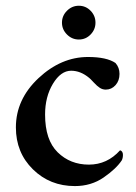

<svg xmlns="http://www.w3.org/2000/svg" viewBox="-20 -627 464 655"><path d="M208.5 -509.3Q191.4 -526.4 191.4 -549.8Q191.4 -573.2 208.5 -590.3Q225.6 -607.4 249 -607.4Q272.5 -607.4 289.1 -590.3Q305.7 -573.2 305.7 -549.8Q305.7 -526.4 289.1 -509.3Q272.5 -492.2 249 -492.2Q225.6 -492.2 208.5 -509.3ZM387.7 -375Q387.7 -351.6 374 -336.4Q360.4 -321.3 340.8 -321.3Q330.1 -321.3 320.8 -327.1Q311.5 -333 299.3 -346.2Q287.1 -359.4 284.2 -361.3Q254.9 -385.7 222.7 -385.7Q187.5 -385.7 160.6 -341.3Q133.8 -296.9 133.8 -236.3Q133.8 -149.4 176.8 -107.4Q219.7 -65.4 283.2 -65.4Q345.7 -65.4 389.6 -114.3Q399.4 -111.3 399.4 -98.6Q399.4 -87.9 395.5 -80.1Q376 -50.8 333.5 -21.5Q291 7.8 235.4 7.8Q150.4 7.8 92.3 -49.3Q34.2 -106.4 34.2 -192.4Q34.2 -288.1 111.3 -360.4Q188.5 -432.6 280.3 -432.6Q343.8 -432.6 374 -412.1Q387.7 -396.5 387.7 -375Z"/></svg>

Font: Crimson
Style: Semibold
Weight: 600
Version: Version 0.8